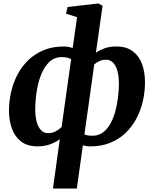

<svg xmlns="http://www.w3.org/2000/svg" viewBox="-20 -837 892 1111"><path d="M286.5 254 326 -31.5Q311.5 -21 292.8 -11.5Q274 -2 250.2 4Q226.5 10 198 10Q138.5 10 102 -18.2Q65.5 -46.5 48.8 -93.2Q32 -140 32 -196.5Q32 -251.5 44.5 -305.5Q57 -359.5 82 -406.8Q107 -454 145 -490.2Q183 -526.5 233.8 -547.2Q284.5 -568 349 -568Q363.5 -568 376.5 -565.5Q389.5 -563 400.5 -559.5L426 -737.5L362 -758L371.5 -796.5L549 -817L573.5 -803.5L535 -532.5Q556 -547 585.2 -557.5Q614.5 -568 652.5 -568Q712.5 -568 749.2 -539.8Q786 -511.5 802.5 -464.8Q819 -418 819 -361Q819 -306.5 806.8 -252.5Q794.5 -198.5 769.5 -151.2Q744.5 -104 706.8 -67.8Q669 -31.5 618 -10.8Q567 10 503 10Q491.5 10 480.2 8.2Q469 6.5 459.5 4L424.5 254ZM336.5 -102 391.5 -494Q380 -501.5 366.2 -504Q352.5 -506.5 337 -506.5Q294 -506.5 264.5 -477.8Q235 -449 217.2 -403.2Q199.5 -357.5 191.8 -304.5Q184 -251.5 184 -202.5Q184 -161.5 192.8 -130.5Q201.5 -99.5 218.2 -83Q235 -66.5 258 -66.5Q283 -66.5 303 -77.5Q323 -88.5 336.5 -102ZM525.5 -464.5 468.5 -59.5Q479 -54.5 490.5 -53Q502 -51.5 514.5 -51.5Q549.5 -51.5 575 -70.2Q600.5 -89 618.5 -121Q636.5 -153 647.2 -192.8Q658 -232.5 663 -274.5Q668 -316.5 668 -355.5Q668 -418.5 648.2 -455Q628.5 -491.5 592.5 -491.5Q572.5 -491.5 555.2 -483.5Q538 -475.5 525.5 -464.5Z"/></svg>

Font: Merriweather ExtraBold
Style: Italic
Weight: 800
Italic angle: -7.8°
Version: Version 2.101